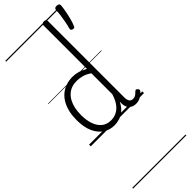

<svg xmlns="http://www.w3.org/2000/svg" viewBox="-474 -1068 1604 1604"><g transform="rotate(-45 328.5 -266.0)"><path d="M265 17Q210 17 166 -12Q122 -41 96.5 -98Q71 -155 71 -238Q71 -288 80.5 -331Q90 -374 109 -408.5Q128 -443 156 -467.5Q184 -492 221 -505.5Q258 -519 303 -519Q336 -519 368.5 -509.5Q401 -500 435 -480V-996Q435 -1006 441.5 -1010.5Q448 -1015 461 -1015Q475 -1015 481 -1010.5Q487 -1006 487 -996V-91Q487 -60 498 -45Q509 -30 531 -30Q541 -30 551 -33.5Q561 -37 570.5 -45Q580 -53 590 -63Q596 -69 602.5 -68Q609 -67 615 -60Q621 -54 622.5 -47.5Q624 -41 619 -34Q608 -19 592 -7.5Q576 4 558 10.5Q540 17 522 17Q493 17 473.5 5.5Q454 -6 444.5 -26.5Q435 -47 435 -75Q435 -79 435 -83.5Q435 -88 435 -92Q412 -47 382.5 -23.5Q353 0 322.5 8.5Q292 17 265 17ZM127 -242Q127 -180 143.5 -133Q160 -86 192.5 -59.5Q225 -33 274 -33Q306 -33 336.5 -46.5Q367 -60 392.5 -92.5Q418 -125 435 -181V-428Q400 -452 367.5 -461Q335 -470 302 -470Q270 -470 243 -460.5Q216 -451 194.5 -432Q173 -413 158 -385.5Q143 -358 135 -322Q127 -286 127 -242ZM583 -798Q572 -802 569.5 -808.5Q567 -815 570 -825Q577 -848 583.5 -881Q590 -914 594.5 -948.5Q599 -983 600 -1010Q600 -1019 606 -1025.5Q612 -1032 627 -1032Q643 -1032 650.5 -1025.5Q658 -1019 657 -1010Q655 -981 648 -944Q641 -907 631.5 -871Q622 -835 611 -810Q608 -802 602.5 -798Q597 -794 583 -798ZM0 490H629V500H0ZM0 -20H629V0H0ZM0 -505H629V-500H0ZM0 -1010H629V-1000H0Z"/></g></svg>

Font: Playwrite ES Guides
Style: Regular
Weight: 400
Designer: Veronika Burian, José Scaglione
Foundry: TypeTogether
Version: Version 1.003